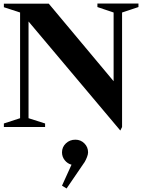

<svg xmlns="http://www.w3.org/2000/svg" viewBox="-20 -721 808 1090"><path d="M663 20 142 -599V-50L236 -20V0H2V-20L94 -50V-650L2 -680V-700H257L625 -260V-650L533 -681V-701H766V-681L673 -650V0ZM358 349 332 333 386 214Q363 208 347.5 188.5Q332 169 332 144Q332 114 354 93Q376 72 408 72Q438 72 459 93Q480 114 480 144Q480 155 474 170.5Q468 186 461 198Z"/></svg>

Font: Wittgenstein
Style: Bold
Weight: 700
Designer: Jörg Drees
Foundry: Jörg Drees
Version: Version 1.303; ttfautohint (v1.8.4.7-5d5b)